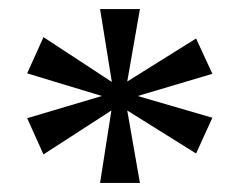

<svg xmlns="http://www.w3.org/2000/svg" viewBox="-20 -780 534 424"><path d="M201 -376 226 -536 76 -439 40 -519 205 -568 40 -618 76 -698 227 -599 201 -760H289L261 -600L413 -695L449 -617L284 -568L449 -520L413 -441L261 -536L289 -376Z"/></svg>

Font: Noto Serif Khojki Medium
Style: Regular
Weight: 500
Version: Version 2.003